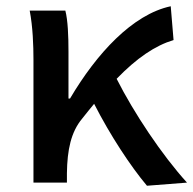

<svg xmlns="http://www.w3.org/2000/svg" viewBox="-20 -584 618 614"><path d="M87 0H194V-30C195 -105 207 -162 243 -205C256 -222 269 -237 281 -252C332 -152 397 -53 450 10L578 0C498 -88 408 -223 353 -332C418 -399 476 -438 535 -456L526 -564C404 -538 289 -413 204 -269H199V-419C199 -469 197 -519 189 -550H75C85 -498 87 -438 87 -394Z"/></svg>

Font: Source Han Sans JP Medium
Style: Regular
Weight: 500
Designer: Ryoko NISHIZUKA 西塚涼子 (kana, bopomofo & ideographs); Paul D. Hunt (Latin, Greek & Cyrillic); Sandoll Communications 산돌커뮤니
Foundry: Adobe
Version: Version 2.002;hotconv 1.0.116;makeotfexe 2.5.65601